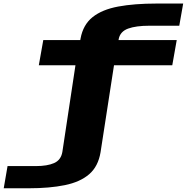

<svg xmlns="http://www.w3.org/2000/svg" viewBox="-194 -806 1027 1056"><path d="M-173.5 229.5 -152.5 107.5H3Q66 107.5 103.8 90.8Q141.5 74 149 29.5L221 -447H19.5L44 -585.5H247.5L249 -594Q263 -670 315.2 -711.8Q367.5 -753.5 456 -770Q544.5 -786.5 667 -786.5H813.5L792 -664.5H627.5Q554 -664.5 510.8 -648.8Q467.5 -633 459 -592L458 -585.5H778L753.5 -447H433L359 31.5Q346 109.5 296.5 152.2Q247 195 163 212.2Q79 229.5 -36 229.5Z"/></svg>

Font: Anybody UltraExpanded Regular
Style: Bold
Weight: 700
Width: 9
Designer: Tyler Finck
Foundry: Etcetera Type Company
Version: Version 1.010; ttfautohint (v1.8.3) -l 8 -r 50 -G 200 -x 14 